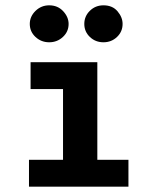

<svg xmlns="http://www.w3.org/2000/svg" viewBox="-20 -702 590 722"><path d="M89 0V-101H217V-367H95V-468H346V-101H463V0ZM165 -543Q135 -543 113.5 -563Q92 -583 92 -612Q92 -640 113.5 -661Q135 -682 165 -682Q197 -682 217.5 -660Q238 -638 238 -612Q238 -583 216.5 -563Q195 -543 165 -543ZM369 -543Q339 -543 318 -563Q297 -583 297 -612Q297 -641 318 -661.5Q339 -682 369 -682Q403 -682 422 -659.5Q441 -637 441 -612Q441 -583 420 -563Q399 -543 369 -543Z"/></svg>

Font: Inconsolata SemiExpanded ExtraBold
Style: Regular
Weight: 800
Width: 6
Monospace: yes
Designer: Raph Levien, Cyreal, Brenton Simpson
Foundry: Raph Levien, Cyreal, Google
Version: Version 3.001; ttfautohint (v1.8.2.53-6de2)